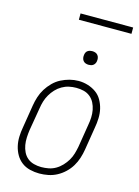

<svg xmlns="http://www.w3.org/2000/svg" viewBox="-134 -977 768 1058"><g transform="rotate(15 250.0 -447.5)"><path d="M198 8Q171 8 144.5 1.5Q118 -5 97.5 -20.5Q77 -36 64 -58.5Q51 -81 45 -107Q39 -133 40 -160.5Q41 -188 46 -215L67 -345Q71 -370 79 -395Q87 -420 101 -442.5Q115 -465 134.5 -484.5Q154 -504 177.5 -516Q201 -528 226 -534.5Q251 -541 277 -541Q304 -541 330 -533Q356 -525 377 -510Q398 -495 411 -472Q424 -449 430 -423.5Q436 -398 435 -370Q434 -342 429 -315L408 -185Q404 -160 396 -135Q388 -110 374.5 -87.5Q361 -65 341 -46Q321 -27 297.5 -14.5Q274 -2 248.5 3Q223 8 198 8ZM199 -29Q220 -29 241 -33Q262 -37 281 -48Q300 -59 315.5 -75.5Q331 -92 342 -110.5Q353 -129 359 -149.5Q365 -170 369 -191L390 -321Q394 -342 395 -364Q396 -386 392 -407Q388 -428 378.5 -446.5Q369 -465 353 -478Q337 -491 316.5 -496Q296 -501 274 -501Q253 -501 232.5 -496.5Q212 -492 193 -481Q174 -470 159 -454Q144 -438 133 -419Q122 -400 116 -380Q110 -360 107 -339L85 -209Q82 -188 81 -166Q80 -144 83.5 -123.5Q87 -103 96 -84.5Q105 -66 120.5 -53Q136 -40 157 -34.5Q178 -29 199 -29ZM306 -641Q297 -641 288.5 -644Q280 -647 274.5 -654Q269 -661 267.5 -670.5Q266 -680 268 -690Q269 -696 272 -702Q275 -708 281 -712Q287 -716 293.5 -717.5Q300 -719 306 -719Q316 -719 324.5 -716Q333 -713 338.5 -706Q344 -699 345.5 -689.5Q347 -680 345 -670Q344 -664 340.5 -658Q337 -652 331.5 -648Q326 -644 319.5 -642.5Q313 -641 306 -641ZM190 -867V-903H490V-867Z"/></g></svg>

Font: Iosevka Slab XLtObl
Style: Regular
Weight: 200
Italic angle: -9°
Monospace: yes
Designer: Belleve Invis
Foundry: Belleve Invis
Version: Version 11.1.1; ttfautohint (v1.8.3)